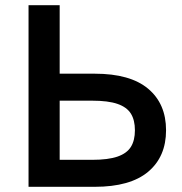

<svg xmlns="http://www.w3.org/2000/svg" viewBox="-20 -720 700 740"><path d="M90 -700H210V-436H345Q482 -436 551 -378Q620 -320 620 -218Q620 -116 551 -58Q482 0 345 0H90ZM500 -218Q500 -257 484.5 -282Q469 -307 433 -319.5Q397 -332 335 -332H210V-104H335Q397 -104 433 -116.5Q469 -129 484.5 -154Q500 -179 500 -218Z"/></svg>

Font: .
Style: 
Weight: 500
Designer: A.Korolkova, Vitaly Kuzmin
Foundry: ParaType Ltd
Version: Version 1.000; Glyphs 3.2, build 3192.0